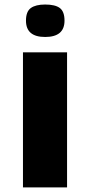

<svg xmlns="http://www.w3.org/2000/svg" viewBox="-20 -816 392 836"><path d="M80 0V-588H272V0ZM176.6 -655Q93.1 -655 93.1 -726.1Q93.1 -765.7 114.2 -781Q135.3 -796.3 176.6 -796.3Q220.4 -796.3 240.6 -781Q260.9 -765.7 260.9 -726.1Q260.9 -655 176.6 -655Z"/></svg>

Font: Goldman
Style: Bold
Weight: 700
Designer: Jaikishan Patel
Version: Version 1.000; ttfautohint (v1.8.3)